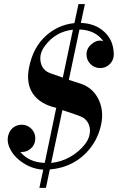

<svg xmlns="http://www.w3.org/2000/svg" viewBox="-20 -835 580 945"><path d="M192.9 0Q142.6 -2.4 97.4 -30.8Q52.2 -59.1 31 -99.6Q9.8 -140.1 22.9 -175.8Q29.8 -196.3 47.4 -208.7Q64.9 -221.2 86.9 -221.2Q114.7 -221.2 134.3 -201.4Q153.8 -181.6 153.8 -153.8Q153.8 -126 134.3 -106.4Q114.7 -86.9 86.9 -86.9H81.1V-85.9Q123 -36.1 200.2 -33.2L256.8 -304.2Q176.8 -322.3 141.6 -374.5Q106.4 -426.8 124 -507.8Q144 -602.5 205.1 -658Q266.1 -713.4 346.2 -721.2L366.2 -814.9H397.9L377.9 -722.2Q449.7 -719.7 494.6 -677.2Q539.6 -634.8 540 -566.9Q540 -539.1 520.5 -519.5Q501 -500 473.1 -500Q445.3 -500 425.5 -519.5Q405.8 -539.1 405.8 -566.9Q405.8 -599.6 434.3 -620.8Q462.9 -642.1 488.8 -631.8Q450.2 -687 371.1 -689.9L318.8 -441.9L377.9 -422.9Q437 -402.8 464.6 -346.7Q492.2 -290.5 478 -223.1Q464.4 -158.2 426.3 -108.6Q388.2 -59.1 336.4 -32.2Q284.7 -5.4 225.1 -1L206.1 89.8H173.8ZM203.1 -611.8Q172.4 -573.7 179.9 -531Q187.5 -488.3 229 -474.1L289.1 -453.1L338.9 -689Q253.9 -679.2 203.1 -611.8ZM231.9 -33.2Q279.8 -37.6 323.5 -61.8Q367.2 -85.9 398.9 -126Q418.5 -151.4 422.1 -179.9Q425.8 -208.5 412.8 -231.2Q399.9 -253.9 374 -263.2Q322.3 -282.2 287.1 -293Z"/></svg>

Font: Fin Serif Display
Style: Italic
Weight: 400
Italic angle: -12°
Designer: J. Blake Harris
Version: Version 1.006;FEAKit 1.0